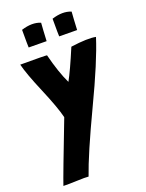

<svg xmlns="http://www.w3.org/2000/svg" viewBox="-161 -948 782 1029"><g transform="rotate(-20 230.0 -433.5)"><path d="M454 -688Q415 -564 309 -342Q199 -110 161 1Q143 -1 94 1Q42 3 19 2H17Q35 -52 147 -342V-344Q133 -402 84 -518Q36 -631 22 -688Q169 -688 174 -686Q201 -579 233 -513Q262 -565 312 -684Q313 -684 314 -685Q410 -698 454 -689ZM96 -759Q95 -764 95 -860Q158 -880 204 -861L201 -817Q198 -771 198 -760V-758ZM270 -759Q269 -764 269 -860Q332 -880 378 -861L375 -817Q372 -771 372 -760V-758Z"/></g></svg>

Font: Londrina Solid
Style: Regular
Weight: 400
Designer: Marcelo Magalhaes
Foundry: Marcelo Magalh„es
Version: Version 1.001 2011